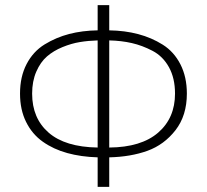

<svg xmlns="http://www.w3.org/2000/svg" viewBox="-20 -724 801 744"><path d="M57.6 -361.3Q57.6 -426.8 83 -475.6Q108.4 -524.4 152.8 -551.8Q197.3 -579.1 248 -592.3Q298.8 -605.5 358.4 -606.4V-704.1H403.3V-606.4Q463.9 -605.5 515.6 -591.8Q567.4 -578.1 610.8 -550.8Q654.3 -523.4 679.2 -474.6Q704.1 -425.8 704.1 -361.3Q704.1 -276.4 660.2 -219.7Q616.2 -163.1 551.3 -139.6Q486.3 -116.2 403.3 -114.3V0H358.4V-114.3Q293.9 -116.2 240.7 -130.9Q187.5 -145.5 146 -174.8Q104.5 -204.1 81.1 -251.5Q57.6 -298.8 57.6 -361.3ZM104.5 -361.3Q104.5 -265.6 168.5 -210Q232.4 -154.3 358.4 -152.3V-567.4Q322.3 -566.4 289.6 -561Q256.8 -555.7 222.2 -541.5Q187.5 -527.3 162.1 -505.4Q136.7 -483.4 120.6 -446.3Q104.5 -409.2 104.5 -361.3ZM403.3 -152.3Q527.3 -153.3 592.8 -210Q658.2 -266.6 658.2 -361.3Q658.2 -420.9 634.8 -463.4Q611.3 -505.9 571.3 -526.9Q531.2 -547.9 490.7 -557.1Q450.2 -566.4 403.3 -567.4Z"/></svg>

Font: Gothic A1 ExtraLight
Style: Regular
Weight: 275
Designer: HanYang I&C Co.,Ltd.
Foundry: HanYang I&C Co.,Ltd.
Version: Version 2.50